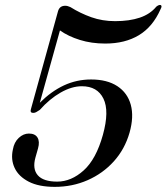

<svg xmlns="http://www.w3.org/2000/svg" viewBox="-20 -735 665 767"><path d="M31.5 -138Q36.5 -167 55 -184.2Q73.5 -201.5 95.5 -201.5Q120 -201.5 129.8 -185.5Q139.5 -169.5 132 -142.5L121.5 -105.5Q109 -60 131 -34.8Q153 -9.5 208.5 -9.5Q264.5 -9.5 314.2 -54.2Q364 -99 391 -196Q417.5 -291.5 393.2 -341Q369 -390.5 307 -390.5Q266.5 -390.5 222.2 -365.2Q178 -340 139 -296Q130 -290 124.5 -287Q119 -284 112.5 -284Q99 -284 103.5 -299L212 -691Q218.5 -712 240.5 -712Q250 -712 261.5 -706.5Q300.5 -682 344.8 -666.2Q389 -650.5 440 -650.5Q497 -650.5 538.5 -664.5Q580 -678.5 604.5 -708.5Q616 -717.5 622.5 -714.5Q628.5 -711 621.5 -698.5Q590.5 -628 535 -594.5Q479.5 -561 400.5 -561Q345.5 -561 299 -575.5Q252.5 -590 219.5 -613.5L139 -324.5Q184.5 -370 235.2 -393.8Q286 -417.5 344 -417.5Q408 -417.5 448.8 -390.8Q489.5 -364 502.5 -316.2Q515.5 -268.5 497.5 -205Q478.5 -139 434.8 -90.5Q391 -42 330 -15.2Q269 11.5 199 11.5Q135 11.5 94.8 -9.2Q54.5 -30 38.5 -64Q22.5 -98 31.5 -138Z"/></svg>

Font: Fraunces 72pt
Style: Italic
Weight: 400
Italic angle: -16°
Version: Version 1.000;[b76b70a41]